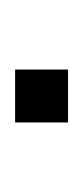

<svg xmlns="http://www.w3.org/2000/svg" viewBox="52 -400 110 254"><g transform="rotate(-90 107.0 -273.0)"><path d="M72 -238V-308H142V-238Z"/></g></svg>

Font: Mulish ExtraLight ExtraLight
Style: Regular
Weight: 250
Version: Version 3.603